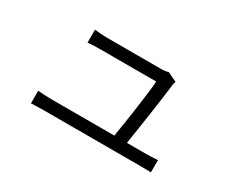

<svg xmlns="http://www.w3.org/2000/svg" viewBox="-83 -747 1165 978"><g transform="rotate(30 500.0 -257.5)"><path d="M674 -83C689 -174 719 -377 727 -447C727 -455 730 -467 733 -476L678 -502C671 -498 649 -496 633 -496H321C296 -496 268 -498 245 -501V-425C269 -427 293 -428 322 -428H647C645 -372 614 -165 600 -83H230C201 -83 174 -85 150 -87V-13C178 -14 201 -15 230 -15H782C803 -15 837 -15 855 -14V-86C835 -84 801 -83 779 -83Z"/></g></svg>

Font: Noto Sans CJK JP DemiLight
Style: Regular
Weight: 350
Designer: Ryoko NISHIZUKA (kana & ideographs); Paul D. Hunt (Latin, Greek & Cyrillic); Wenlong ZHANG (bopomofo); Sandoll Communica
Foundry: Adobe Systems Incorporated
Version: Version 1.004;PS 1.004;hotconv 1.0.82;makeotf.lib2.5.63406